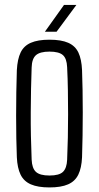

<svg xmlns="http://www.w3.org/2000/svg" viewBox="-20 -772 411 798"><path d="M185.5 7Q137.5 7 108.2 -5.8Q79 -18.5 65.5 -46.2Q52 -74 50 -118.5Q48.5 -152 47.8 -196.8Q47 -241.5 47 -291Q47 -340.5 47.8 -389.5Q48.5 -438.5 50 -480.5Q52.5 -526.5 65.8 -554Q79 -581.5 108.2 -594.2Q137.5 -607 185.5 -607Q234.5 -607 263.5 -594.2Q292.5 -581.5 305.8 -553.8Q319 -526 321 -480.5Q322.5 -443 323.2 -398Q324 -353 324 -304.8Q324 -256.5 323.2 -209.2Q322.5 -162 321 -118.5Q319 -74 305.5 -46.2Q292 -18.5 263 -5.8Q234 7 185.5 7ZM185.5 -42.5Q226.5 -42.5 242 -58Q257.5 -73.5 259 -107.5Q261 -153 262 -200.5Q263 -248 263 -296.8Q263 -345.5 262.2 -394.8Q261.5 -444 259 -493Q257.5 -529 241.2 -543.2Q225 -557.5 185.5 -557.5Q146 -557.5 129.2 -542.5Q112.5 -527.5 111.5 -491Q110 -448.5 109 -401.8Q108 -355 107.8 -305.8Q107.5 -256.5 108.5 -206.8Q109.5 -157 111.5 -109Q113 -72.5 129.5 -57.5Q146 -42.5 185.5 -42.5ZM166.5 -640 246 -751.5H297.5L215 -640Z"/></svg>

Font: Big Shoulders Text Thin Light
Style: Regular
Weight: 300
Version: Version 2.002